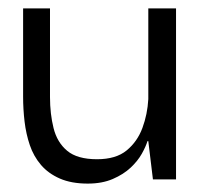

<svg xmlns="http://www.w3.org/2000/svg" viewBox="-20 -427 485 457"><path d="M189 10Q150 10 122.5 -2Q95 -14 77.5 -34.5Q60 -55 51 -81.5Q42 -108 38.5 -137.5Q35 -167 35 -197V-407H99V-196Q99 -156 107.5 -122Q116 -88 140 -68Q164 -48 211 -48Q256 -48 281.5 -69Q307 -90 319 -122.5Q331 -155 333 -191V-407H399V0H344L333 -91H331Q327 -78 317.5 -61Q308 -44 291 -28Q274 -12 248.5 -1Q223 10 189 10Z"/></svg>

Font: Darker Grotesque Medium
Style: Regular
Weight: 500
Designer: Gabriel Lam
Foundry: TypeRant
Version: Version 1.000;gftools[0.9.28]